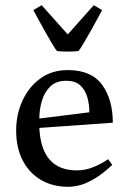

<svg xmlns="http://www.w3.org/2000/svg" viewBox="-20 -701 490 737"><path d="M413 -230 131 -210Q139 -47 275 -47Q308 -47 339.5 -60Q371 -73 395 -90L411 -68Q372 -32 341 -14Q310 4 286 10Q262 16 242 16Q182 16 137 -10.5Q92 -37 67 -85.5Q42 -134 42 -200Q42 -261 66 -314Q90 -367 134.5 -399.5Q179 -432 240 -432Q331 -432 372 -375.5Q413 -319 413 -230ZM234 -391Q196 -391 173.5 -369.5Q151 -348 141 -314.5Q131 -281 131 -246L323 -270Q323 -301 315 -328.5Q307 -356 288 -373.5Q269 -391 234 -391ZM108 -662Q111 -657 123 -634.5Q135 -612 151 -583.5Q167 -555 180.5 -532.5Q194 -510 199 -505Q205 -504 216.5 -503.5Q228 -503 240 -503Q251 -503 263 -503.5Q275 -504 281 -505Q286 -510 299.5 -532.5Q313 -555 329 -583.5Q345 -612 357 -634.5Q369 -657 372 -662L340 -681L240 -569L140 -681Z"/></svg>

Font: Buenard
Style: Regular
Weight: 400
Version: Version 2.000